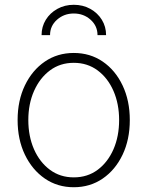

<svg xmlns="http://www.w3.org/2000/svg" viewBox="-20 -767 613 798"><path d="M286.6 11.2Q218.8 11.2 166.3 -24.9Q113.8 -61 83.5 -124Q53.2 -187 53.2 -268.1Q53.2 -349.1 83.5 -412.1Q113.8 -475.1 166.3 -511Q218.8 -546.9 286.6 -546.9Q354.5 -546.9 407 -511Q459.5 -475.1 489.5 -411.9Q519.5 -348.6 519.5 -268.1Q519.5 -187 489.5 -124Q459.5 -61 407 -24.9Q354.5 11.2 286.6 11.2ZM286.6 -29.8Q343.8 -29.8 386 -61.3Q428.2 -92.8 451.7 -146.7Q475.1 -200.7 475.1 -268.1Q475.1 -335 451.7 -388.9Q428.2 -442.9 385.7 -474.4Q343.3 -505.9 286.6 -505.9Q230 -505.9 187.7 -474.4Q145.5 -442.9 121.6 -389.2Q97.7 -335.4 97.7 -268.1Q97.7 -200.7 121.3 -146.7Q145 -92.8 187.5 -61.3Q230 -29.8 286.6 -29.8ZM286.6 -747.1Q324.7 -747.1 355.2 -730.2Q385.7 -713.4 403.3 -684.8Q420.9 -656.2 420.9 -621.1H385.3Q385.3 -659.2 356.4 -685.1Q327.6 -710.9 286.6 -710.9Q246.1 -710.9 217 -685.1Q188 -659.2 188 -621.1H152.8Q152.8 -656.2 170.4 -684.8Q188 -713.4 218.5 -730.2Q249 -747.1 286.6 -747.1Z"/></svg>

Font: Inter 18pt ExtraLight
Style: Regular
Weight: 250
Designer: Rasmus Andersson
Foundry: rsms
Version: Version 4.001;git-66647c0bb